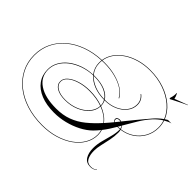

<svg xmlns="http://www.w3.org/2000/svg" viewBox="-314 -1365 2007 2007"><g transform="rotate(45 689.0 -362.0)"><path d="M994 -90Q994 -17 957 46Q920 109 853.5 156Q787 203 698.5 229.5Q610 256 507 256Q380 256 273.5 222Q167 188 90 126Q13 64 -29.5 -21Q-72 -106 -72 -208Q-72 -306 -32.5 -388.5Q7 -471 79 -532.5Q151 -594 250 -630.5Q349 -667 468 -672Q477 -733 513.5 -784.5Q550 -836 608 -874.5Q666 -913 740.5 -934.5Q815 -956 901 -956Q1014 -956 1109.5 -923Q1205 -890 1272.5 -832Q1340 -774 1370 -699Q1384 -708 1399 -717H1450Q1416 -709 1375 -684Q1390 -640 1390 -592Q1390 -514 1355.5 -450.5Q1321 -387 1260.5 -346Q1200 -305 1121 -294Q1126 -278 1126 -258Q1126 -200 1114.5 -143.5Q1103 -87 1091 -36Q1079 15 1079 58Q1079 119 1100 159Q1121 199 1173 199Q1196 199 1212 192.5Q1228 186 1241 175L1244 178Q1230 190 1212 197.5Q1194 205 1171 205Q1110 205 1081.5 160Q1053 115 1053 44Q1053 -12 1068 -69Q1083 -126 1098 -181.5Q1113 -237 1113 -286Q1113 -290 1113 -293Q1092 -291 1075 -291Q1054 -255 1031.5 -220.5Q1009 -186 984 -154Q994 -123 994 -90ZM1271 -610Q1314 -660 1364 -695Q1335 -769 1268 -826.5Q1201 -884 1106.5 -917Q1012 -950 901 -950Q817 -950 743.5 -929Q670 -908 612.5 -870.5Q555 -833 519 -782.5Q483 -732 474 -672Q490 -673 507 -673Q595 -673 670.5 -653Q746 -633 800.5 -597.5Q855 -562 879 -515L873 -513Q850 -560 796.5 -594.5Q743 -629 668.5 -648Q594 -667 507 -667Q490 -667 473 -666Q471 -651 471 -635Q471 -557 519 -500Q527 -500 535 -500Q626 -500 690 -473Q754 -446 782 -399H787Q862 -399 923 -426Q984 -453 1020 -499.5Q1056 -546 1056 -602Q1056 -667 1005 -706L1010 -710Q1063 -669 1063 -603Q1063 -545 1026 -497Q989 -449 926.5 -421Q864 -393 786 -393H785Q801 -362 801 -326V-325Q897 -288 948 -221Q966 -241 983.5 -261.5Q1001 -282 1019 -304Q1000 -317 1000 -333Q1000 -348 1012 -356Q1024 -364 1040 -364Q1052 -364 1064 -360Q1110 -416 1161 -479Q1212 -542 1271 -610ZM1277 -604Q1226 -548 1184 -477.5Q1142 -407 1100 -335Q1113 -320 1120 -300Q1197 -310 1256.5 -350.5Q1316 -391 1350 -453Q1384 -515 1384 -592Q1384 -638 1369 -681Q1345 -666 1321 -646Q1297 -626 1277 -604ZM-66 -208Q-66 -107 -24 -23Q18 61 94.5 122Q171 183 276 216.5Q381 250 507 250Q609 250 696.5 224Q784 198 849.5 152Q915 106 951.5 44Q988 -18 988 -90Q988 -120 979 -148Q966 -132 952 -116Q938 -100 923 -85Q874 -37 806 -2Q738 33 660 52.5Q582 72 502 72Q389 72 306.5 38.5Q224 5 179.5 -56.5Q135 -118 135 -203Q135 -262 164 -314.5Q193 -367 244.5 -407Q296 -447 364.5 -471.5Q433 -496 511 -499Q465 -557 465 -634Q465 -650 467 -666Q349 -661 251.5 -625Q154 -589 82.5 -528.5Q11 -468 -27.5 -386.5Q-66 -305 -66 -208ZM535 -494Q530 -494 524 -494Q564 -451 627.5 -426Q691 -401 774 -399Q745 -443 683 -468.5Q621 -494 535 -494ZM141 -203Q141 -95 232.5 -34.5Q324 26 487 26Q585 26 663 -3Q741 -32 808.5 -86.5Q876 -141 944 -217Q895 -282 801 -318Q798 -257 755 -208Q712 -159 643 -130Q574 -101 490 -101Q410 -101 363 -129.5Q316 -158 316 -207Q316 -249 355.5 -283Q395 -317 461 -337.5Q527 -358 606 -358Q658 -358 706 -350Q754 -342 795 -327Q795 -363 777 -393Q690 -394 623 -420.5Q556 -447 516 -494Q439 -491 371 -467Q303 -443 251 -403.5Q199 -364 170 -312.5Q141 -261 141 -203ZM1008 -331Q1008 -318 1023 -309Q1032 -320 1041 -331Q1050 -342 1060 -354Q1051 -356 1042 -356Q1008 -356 1008 -331ZM322 -208Q322 -162 367.5 -134.5Q413 -107 490 -107Q551 -107 605.5 -123.5Q660 -140 702 -169.5Q744 -199 768.5 -237.5Q793 -276 795 -320Q754 -335 706 -343Q658 -351 605 -351Q528 -351 463.5 -331.5Q399 -312 360.5 -279.5Q322 -247 322 -208ZM1097 -330Q1093 -321 1088 -313Q1083 -305 1078 -297Q1095 -297 1112 -299Q1108 -316 1097 -330ZM1436 -976 1437 -973Q1425 -968 1398.5 -955.5Q1372 -943 1342.5 -928Q1313 -913 1289.5 -901Q1266 -889 1259 -885Q1251 -885 1251 -894Q1256 -908 1260 -927Q1264 -946 1264 -963Q1264 -967 1264 -970.5Q1264 -974 1263 -978Q1263 -980 1266 -980Q1269 -980 1270 -977Q1277 -963 1282 -950Q1287 -937 1290 -921Z"/></g></svg>

Font: Ballet 72pt
Style: Regular
Weight: 400
Designer: Maximiliano R. Sproviero
Foundry: Omnibus-Type
Version: Version 1.100; ttfautohint (v1.8.3)